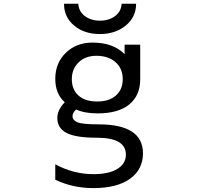

<svg xmlns="http://www.w3.org/2000/svg" viewBox="-20 -759 1040 1009"><path d="M357.4 -342.8Q357.4 -288.1 392.6 -256.8Q427.7 -225.6 491.2 -225.6Q553.7 -225.6 589.4 -257.3Q625 -289.1 625 -342.8Q625 -399.4 586.9 -432.6Q548.8 -465.8 486.3 -465.8Q428.7 -465.8 393.1 -431.2Q357.4 -396.5 357.4 -342.8ZM619.1 -739.3H695.3Q695.3 -669.9 641.1 -625Q586.9 -580.1 504.9 -580.1Q422.9 -580.1 369.6 -624.5Q316.4 -668.9 316.4 -739.3H391.6Q393.6 -699.2 425.8 -674.8Q458 -650.4 505.4 -650.4Q552.7 -650.4 585 -674.8Q617.2 -699.2 619.1 -739.3ZM470.7 156.2Q552.7 156.2 597.2 128.4Q641.6 100.6 641.6 53.7Q641.6 -35.2 489.3 -35.2Q378.9 -35.2 330.1 -60.1Q281.2 -85 281.2 -139.6Q281.2 -180.7 320.3 -221.7Q270.5 -265.6 270.5 -344.7Q270.5 -427.7 325.7 -481.4Q380.9 -535.2 466.8 -535.2Q574.2 -535.2 634.8 -474.6V-524.4H716.8V-342.8Q716.8 -256.8 659.2 -210Q601.6 -163.1 493.2 -163.1Q424.8 -163.1 379.9 -183.6Q360.4 -165 361.3 -147.5Q361.3 -127 387.7 -116.2Q414.1 -105.5 498 -105.5Q730.5 -105.5 731.4 45.9Q731.4 131.8 663.1 180.7Q594.7 229.5 470.7 229.5Q362.3 229.5 270.5 185.5V104.5Q366.2 156.2 470.7 156.2Z"/></svg>

Font: GenEi Gothic M Regular
Style: Regular
Weight: 400
Designer: o_tamon (Modified); [Source Han Sans]
Ryoko NISHIZUKA  (kana & ideographs); Paul D. Hunt (Latin, Greek & Cyrillic); Wenl
Version: Version 1.1a;Original Version 1.004